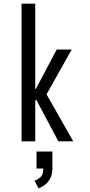

<svg xmlns="http://www.w3.org/2000/svg" viewBox="-20 -770 490 1046"><path d="M97.5 0V-750H172V-285H175L289 -500H370.5L233.5 -256L379 0H298L179 -224H172V0ZM179 148V55.5H265.5V148Q265.5 182.5 252.2 204.8Q239 227 221.2 239.5Q203.5 252 190 256L168 214Q182 210.5 199 196.5Q216 182.5 216 148Z"/></svg>

Font: Trispace Condensed Light
Style: Regular
Weight: 300
Width: 3
Designer: Tyler Finck
Foundry: Etcetera Type Company
Version: Version 1.210; ttfautohint (v1.8.3)